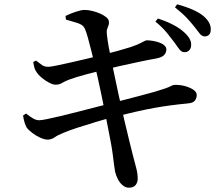

<svg xmlns="http://www.w3.org/2000/svg" viewBox="-20 -820 1040 891"><path d="M835 -578Q823 -578 813 -590.5Q803 -603 791 -621Q776 -641 755.5 -666.5Q735 -692 701 -720L713 -734Q753 -721 784.5 -704.5Q816 -688 837 -668Q854 -652 861 -638Q868 -624 867 -610Q867 -596 858 -586.5Q849 -577 835 -578ZM577 51Q563 51 549.5 40Q536 29 527 11.5Q518 -6 514 -24Q512 -33 509.5 -53.5Q507 -74 503.5 -101Q500 -128 495 -155Q489 -187 481.5 -225.5Q474 -264 466 -304.5Q458 -345 450 -383Q442 -421 435 -453Q428 -485 423 -505Q414 -543 405 -579.5Q396 -616 388 -644.5Q380 -673 374 -686Q368 -699 357 -705.5Q346 -712 329 -716.5Q312 -721 286 -729L284 -746Q306 -757 332 -765.5Q358 -774 372 -774Q388 -774 407 -769.5Q426 -765 443.5 -757.5Q461 -750 472.5 -740.5Q484 -731 485 -722Q487 -711 483.5 -702.5Q480 -694 477 -684.5Q474 -675 476 -660Q479 -632 484.5 -602Q490 -572 500 -524Q515 -450 529.5 -384.5Q544 -319 556.5 -264.5Q569 -210 579.5 -168.5Q590 -127 596 -102Q606 -63 612.5 -39Q619 -15 619 10Q619 26 609.5 38.5Q600 51 577 51ZM202 -172Q187 -172 167 -181Q147 -190 130 -203Q113 -216 105 -226Q99 -236 94.5 -250Q90 -264 87 -284L101 -293Q123 -276 136 -269Q149 -262 162 -262Q172 -262 199 -267.5Q226 -273 264 -282Q302 -291 344 -302Q386 -313 425.5 -323Q465 -333 496 -341Q528 -349 564 -358.5Q600 -368 635 -377Q670 -386 699 -394.5Q728 -403 745 -409Q765 -416 773 -420.5Q781 -425 788 -426Q815 -427 838.5 -420.5Q862 -414 877.5 -403.5Q893 -393 893 -379Q893 -366 885 -354Q877 -342 851 -340Q809 -336 771.5 -331Q734 -326 695 -319Q656 -312 610 -301.5Q564 -291 504 -276Q468 -267 425 -254Q382 -241 341.5 -228Q301 -215 273 -203Q248 -193 234 -183Q220 -173 202 -172ZM238 -427Q226 -427 208.5 -436Q191 -445 174.5 -458.5Q158 -472 150 -485Q142 -496 139.5 -506Q137 -516 134 -532L147 -539Q163 -527 174.5 -518.5Q186 -510 204 -510Q214 -510 241 -515.5Q268 -521 303.5 -529Q339 -537 377 -546Q415 -555 447 -563Q491 -574 525 -583.5Q559 -593 588 -602Q620 -613 637 -622.5Q654 -632 660 -633Q672 -633 688 -630.5Q704 -628 718.5 -623Q733 -618 742.5 -609.5Q752 -601 752 -591Q752 -576 742 -565Q732 -554 707 -549Q672 -543 625.5 -533Q579 -523 536 -513.5Q493 -504 466 -497Q422 -486 378.5 -474.5Q335 -463 302 -451Q281 -443 268 -435Q255 -427 238 -427ZM929 -651Q916 -652 906.5 -664.5Q897 -677 882 -696Q867 -715 847.5 -736Q828 -757 792 -786L802 -800Q843 -789 874.5 -775Q906 -761 925 -745Q943 -729 951 -713.5Q959 -698 958 -682Q958 -667 950.5 -659Q943 -651 929 -651Z"/></svg>

Font: Noto Serif TC SemiBold
Style: Regular
Weight: 600
Version: Version 2.002-H1;hotconv 1.1.0;makeotfexe 2.6.0